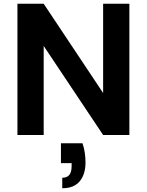

<svg xmlns="http://www.w3.org/2000/svg" viewBox="-20 -720 782 1024"><path d="M73 0V-700H213L530 -224V-700H670V0H530L213 -475V0ZM312 284V228Q338 228 350 212.5Q362 197 362 165V150H305V44H420Q429 71 432.5 97Q436 123 436 146Q436 210 405 247Q374 284 312 284Z"/></svg>

Font: DM Sans 10pt ExtraBold
Style: Regular
Weight: 800
Version: Version 4.004;gftools[0.9.30]